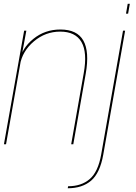

<svg xmlns="http://www.w3.org/2000/svg" viewBox="-24 -753 710 1002"><path d="M-3.5 0H7.5L89.5 -463.5L113.5 -593H102ZM347.5 0H358.5L423.5 -369Q443.5 -483.5 411 -541.2Q378.5 -599 291 -599Q210.5 -599 150.2 -550.2Q90 -501.5 78.5 -436.5L80 -413.5Q92.5 -486 152.8 -537Q213 -588 290 -588Q369.5 -588 401 -534Q432.5 -480 413 -371ZM329.5 229.5Q405 229.5 451.5 189.8Q498 150 515 53.5L629 -593H618L504 53.5Q488 144 444.2 181.5Q400.5 219 331.5 219ZM642.5 -733 633.5 -681.5H644.5L653.5 -733Z"/></svg>

Font: Anybody UltraCondensed Thin Thin
Style: Italic
Weight: 250
Italic angle: -10°
Version: Version 1.111